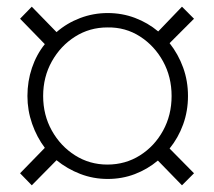

<svg xmlns="http://www.w3.org/2000/svg" viewBox="-20 -532 640 574"><path d="M75 22 40 -14 114 -90Q90 -122 76 -162Q62 -202 62 -245Q62 -289 75.5 -329Q89 -369 114 -400L40 -476L75 -512L149 -436Q180 -463 219.5 -478Q259 -493 302 -493Q345 -493 383.5 -478.5Q422 -464 453 -438L524 -512L560 -476L487 -403Q513 -370 527.5 -330Q542 -290 542 -245Q542 -200 527.5 -160Q513 -120 487 -88L560 -14L524 22L452 -52Q421 -26 383 -11.5Q345 3 302 3Q259 3 220 -12Q181 -27 149 -53ZM301 -40Q355 -40 398.5 -67.5Q442 -95 467.5 -141.5Q493 -188 493 -245Q493 -302 467.5 -348.5Q442 -395 398.5 -423Q355 -451 301 -450Q248 -450 204.5 -422.5Q161 -395 135 -348.5Q109 -302 109 -245Q109 -188 135 -141.5Q161 -95 204.5 -67.5Q248 -40 301 -40Z"/></svg>

Font: Nunito Sans ExtraLight
Style: Italic
Weight: 200
Italic angle: -9°
Designer: Vernon Adams
Foundry: Vernon Adams
Version: Version 3.006; ttfautohint (v1.8.3)